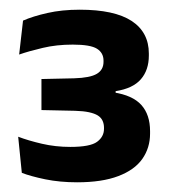

<svg xmlns="http://www.w3.org/2000/svg" viewBox="-20 -730 350 396"><path d="M139 -354Q103.5 -354 73.2 -360.2Q43 -366.5 25 -373.5L17.5 -448Q38.5 -440 66.5 -433.5Q94.5 -427 125 -427Q166 -427 180.2 -437.5Q194.5 -448 194.5 -464.5V-466.5Q194.5 -474.5 191.5 -481Q188.5 -487.5 181.8 -491.8Q175 -496 163.5 -498.5Q152 -501 134.5 -501.5L65.5 -503V-567L133 -568.5Q166 -569.5 179.8 -577.8Q193.5 -586 193.5 -602.5V-605Q193.5 -621 180 -629.5Q166.5 -638 130 -638Q96.5 -638 68 -631.2Q39.5 -624.5 19.5 -617.5L27.5 -687.5Q48 -696.5 77.8 -703.2Q107.5 -710 144.5 -710Q216 -710 251.5 -686.8Q287 -663.5 287 -619.5V-615.5Q287 -585.5 270.5 -566.5Q254 -547.5 218.5 -542V-532L214 -539.5Q253.5 -533.5 271.5 -513.5Q289.5 -493.5 289.5 -459.5V-454.5Q289.5 -425 273.5 -402.2Q257.5 -379.5 224 -366.8Q190.5 -354 139 -354Z"/></svg>

Font: Anek Telugu SemiBold
Style: Regular
Weight: 600
Designer: Omkar Bhoir (Telugu), Yesha Goshar (Latin)
Foundry: Ek Type
Version: Version 1.003